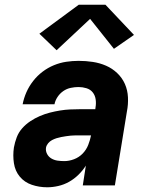

<svg xmlns="http://www.w3.org/2000/svg" viewBox="-20 -786 640 814"><path d="M180 8Q146 8 115 -2.5Q84 -13 64 -37Q44 -61 39 -94Q34 -127 39 -161Q43 -183 51 -204Q59 -225 74 -242Q89 -259 108.5 -272Q128 -285 149 -294Q170 -303 191.5 -308.5Q213 -314 234.5 -317.5Q256 -321 277 -322Q298 -323 319 -323H384L385 -331Q388 -348 385.5 -365Q383 -382 373 -394.5Q363 -407 346.5 -412Q330 -417 313 -417Q297 -417 280 -413.5Q263 -410 248.5 -400Q234 -390 224 -375Q214 -360 211 -344H76Q81 -370 92 -395Q103 -420 120.5 -442.5Q138 -465 160.5 -482Q183 -499 208.5 -509.5Q234 -520 260.5 -524Q287 -528 313 -528Q344 -528 373.5 -523.5Q403 -519 429.5 -507.5Q456 -496 477 -476Q498 -456 509.5 -430Q521 -404 522.5 -373.5Q524 -343 518 -313L467 0H331L344 -84Q331 -63 312.5 -45Q294 -27 272.5 -15Q251 -3 227 2.5Q203 8 180 8ZM253 -103Q273 -103 294 -111Q315 -119 330.5 -135Q346 -151 354 -171.5Q362 -192 366 -212H319Q310 -212 300 -212Q290 -212 280 -211Q270 -210 260 -208.5Q250 -207 239.5 -205Q229 -203 219.5 -200Q210 -197 200.5 -192Q191 -187 184 -178.5Q177 -170 175 -160Q173 -146 179.5 -133.5Q186 -121 198 -114Q210 -107 224 -105Q238 -103 253 -103ZM220 -573 147 -643 314 -766H427L548 -638L463 -579L362 -706Z"/></svg>

Font: Iosevka SS04 Hv Ex Obl
Style: Regular
Weight: 900
Width: 7
Italic angle: -9°
Monospace: yes
Designer: Belleve Invis
Foundry: Belleve Invis
Version: Version 19.0.0; ttfautohint (v1.8.4)